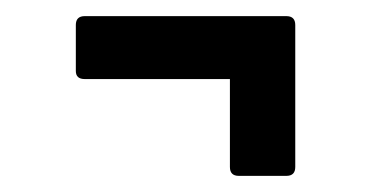

<svg xmlns="http://www.w3.org/2000/svg" viewBox="-20 -360 460 238"><path d="M276 -142Q265 -142 265 -153V-262H85Q74 -262 74 -272V-329Q74 -340 85 -340H335Q346 -340 346 -329V-153Q346 -142 335 -142Z"/></svg>

Font: Sofia Sans Extra Condensed SemiBold
Style: Regular
Weight: 600
Designer: Botio Nikoltchev, Ani Petrova
Foundry: lettersoup
Version: Version 4.101